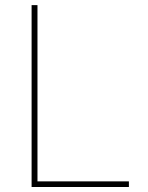

<svg xmlns="http://www.w3.org/2000/svg" viewBox="-20 -748 591 768"><path d="M106.4 0V-727.5H129.9V-22.5H495.6V0Z"/></svg>

Font: Inter 18pt Thin
Style: Regular
Weight: 250
Designer: Rasmus Andersson
Foundry: rsms
Version: Version 4.001;git-66647c0bb